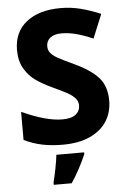

<svg xmlns="http://www.w3.org/2000/svg" viewBox="-62 -768 684 1034"><g transform="rotate(-5 280.0 -251.5)"><path d="M254 10Q192 10 142 -0.5Q92 -11 45 -34V-186Q176 -126 263 -126Q312 -126 335.5 -144.5Q359 -163 359 -194Q359 -216 343.5 -233Q328 -250 302.5 -264Q277 -278 223 -303Q172 -327 136.5 -352Q101 -377 76.5 -418Q52 -459 52 -519Q52 -616 120 -670Q188 -724 304 -724Q361 -724 412 -711Q463 -698 521 -674L468 -545Q417 -567 376.5 -577.5Q336 -588 299 -588Q259 -588 237.5 -571Q216 -554 216 -525Q216 -503 229.5 -487.5Q243 -472 267.5 -458.5Q292 -445 352 -417Q440 -376 481.5 -329.5Q523 -283 523 -205Q523 -142 492 -93.5Q461 -45 400.5 -17.5Q340 10 254 10ZM364 71Q329 152 283 221H186V208Q194 177 202.5 134Q211 91 214 61H364Z"/></g></svg>

Font: Noto Sans UI ExtraBold
Style: Regular
Weight: 800
Designer: Monotype Design Team
Foundry: Monotype Imaging Inc.
Version: Version 1.001